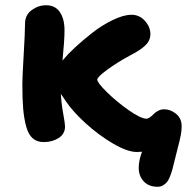

<svg xmlns="http://www.w3.org/2000/svg" viewBox="-20 -549 719 738"><path d="M147.9 -2.9Q122.6 -2.9 106 -17.1Q89.4 -31.2 80.8 -62.3Q72.3 -93.3 69.1 -130.9Q65.9 -168.5 65.9 -226.1Q65.9 -250 71 -338.1Q76.2 -426.3 76.2 -458Q76.2 -491.2 101.6 -510Q127 -528.8 157.2 -528.8Q192.4 -528.8 210.2 -502.4Q228 -476.1 228 -432.1Q228 -394 220.2 -315.9Q223.1 -320.3 226.1 -323.2Q240.2 -340.3 268.3 -366.5Q296.4 -392.6 333.5 -421.9Q370.6 -451.2 412.6 -471.7Q454.6 -492.2 485.8 -492.2Q516.1 -492.2 537.1 -468.8Q558.1 -445.3 558.1 -418Q558.1 -392.6 537.6 -373.5Q517.1 -354.5 480 -335.9Q428.7 -308.1 391.4 -280.5Q354 -252.9 354 -243.2Q354 -231 391.4 -194.3Q428.7 -157.7 475.1 -125.2Q521.5 -92.8 543 -92.8Q549.3 -92.8 556.9 -98.4Q564.5 -104 570.8 -110.8Q577.1 -117.7 588.1 -123.3Q599.1 -128.9 610.8 -128.9Q635.3 -128.9 656.7 -111.6Q678.2 -94.2 678.2 -64Q678.2 -46.9 674.8 -28.8Q671.4 -10.7 663.3 19.5Q655.3 49.8 651.9 64.9Q646.5 86.9 643.3 99.4Q640.1 111.8 634.3 127.2Q628.4 142.6 622.3 150.1Q616.2 157.7 606.9 163.3Q597.7 168.9 585.9 168.9Q551.3 168.9 532.2 147.9Q513.2 127 513.2 96.2Q513.2 67.9 525.9 34.2Q523.4 34.2 516.6 34.7Q509.8 35.2 505.9 35.2Q469.7 35.2 414.3 2.7Q358.9 -29.8 309.3 -75Q259.8 -120.1 232.9 -160.2Q229.5 -166 222.4 -175.8Q215.3 -185.5 213.9 -188Q215.8 -151.9 222.9 -112.8Q230 -73.7 230 -63Q230 -34.2 205.6 -18.6Q181.2 -2.9 147.9 -2.9Z"/></svg>

Font: Shantell Sans Irregular
Style: Bold
Weight: 700
Designer: Stephen Nixon, Anya Danilova, Shantell Martin
Foundry: Arrow Type
Version: Version 1.006;[9816181b4]